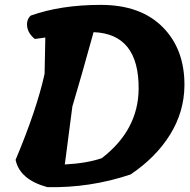

<svg xmlns="http://www.w3.org/2000/svg" viewBox="-20 -768 781 788"><path d="M106 -704Q230 -748 393.5 -748Q557 -748 647.5 -657Q738 -566 737 -417Q736 -309 678 -215.5Q620 -122 516 -52Q349 4 174 0Q61 -31 44 -112Q131 -319 163 -465L166 -614L123 -608Q95 -631 91.5 -659Q88 -687 106 -704ZM277 -331 246 -93Q338 -98 398 -119Q547 -234 549 -402Q551 -629 364 -636Q315 -458 277 -331Z"/></svg>

Font: Tillana
Style: Bold
Weight: 700
Designer: Lipi Raval (Devanagari, Latin), Jonny Pinhorn (Latin)
Foundry: Indian Type Foundry
Version: Version 2.002;PS 1.0;hotconv 1.0.79;makeotf.lib2.5.61930; tt